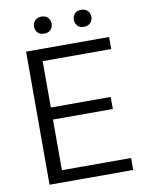

<svg xmlns="http://www.w3.org/2000/svg" viewBox="-95 -944 759 1010"><g transform="rotate(-10 284.5 -439.0)"><path d="M533.2 -64V0H86.4V-710.9H529.8V-646.5H163.6V-398.9H483.4V-334.5H163.6V-64ZM150.4 -832.5Q150.4 -851.6 162.6 -865Q174.8 -878.4 197.3 -878.4Q220.2 -878.4 232.2 -865Q244.1 -851.6 244.1 -832.5Q244.1 -813.5 232.2 -800.5Q220.2 -787.6 197.3 -787.6Q174.8 -787.6 162.6 -800.5Q150.4 -813.5 150.4 -832.5ZM362.8 -831.5Q362.8 -851.1 374.8 -864.3Q386.7 -877.4 409.2 -877.4Q431.6 -877.4 444.1 -864.3Q456.5 -851.1 456.5 -831.5Q456.5 -813 444.1 -799.8Q431.6 -786.6 409.2 -786.6Q386.7 -786.6 374.8 -799.8Q362.8 -813 362.8 -831.5Z"/></g></svg>

Font: Vazirmatn RD UI Light
Style: Regular
Weight: 300
Designer: Saber Rastikerdar
Foundry: Saber Rastikerdar
Version: Version 33.003